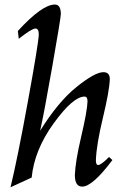

<svg xmlns="http://www.w3.org/2000/svg" viewBox="-20 -794 563 829"><path d="M25.4 14.6Q55.2 -107.9 100.6 -356.9Q146 -606 147.5 -645Q147.5 -670.9 133.3 -670.9Q117.2 -670.9 61 -626.5L57.1 -660.2Q161.6 -774.4 216.8 -774.4Q242.7 -774.4 242.7 -732.9Q241.7 -711.9 205.3 -504.6Q168.9 -297.4 153.3 -229.5Q231 -354.5 310.5 -418.5Q390.1 -482.4 426.3 -482.4Q454.1 -482.4 454.1 -452.6Q452.6 -402.8 424.6 -286.6Q396.5 -170.4 394 -102.1Q394 -81.5 403.8 -81.5Q416.5 -81.5 450.7 -116.2L465.3 -103Q379.4 11.7 335 11.7Q303.2 11.7 303.2 -38.1Q305.2 -96.2 330.8 -205.1Q356.4 -314 357.9 -356.4Q357.9 -377 345.2 -377Q295.4 -377 211.9 -261.7Q128.4 -146.5 116.7 -27.3Z"/></svg>

Font: Kelvinch
Style: Italic
Weight: 400
Italic angle: -10°
Designer: Paul James Miller
Foundry: High-Logic / Made with FontCreator
Version: Version 3.40;July 22, 2017;FontCreator 11.0.0.2388 64-bit